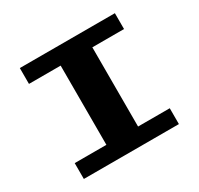

<svg xmlns="http://www.w3.org/2000/svg" viewBox="-179 -1219 1358 1312"><g transform="rotate(-30 500.0 -562.5)"><path d="M125 -125V-250H375V-875H125V-1000H875V-875H625V-250H875V-125Z"/></g></svg>

Font: Press Start 2P
Style: Regular
Weight: 400
Designer: CodeMan38
Foundry: CodeMan38
Version: Version 3.000